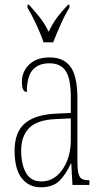

<svg xmlns="http://www.w3.org/2000/svg" viewBox="-20 -786 440 816"><path d="M153 10Q103 10 72.5 -28.5Q42 -67 42 -146Q42 -224 85.5 -261.5Q129 -299 218 -303L281 -306V-371Q281 -451 259.5 -484Q238 -517 190 -517Q143 -517 118.5 -488.5Q94 -460 94 -395Q73 -395 73 -438Q73 -482 104.5 -512Q136 -542 191 -542Q250 -542 279.5 -502.5Q309 -463 309 -366V-103Q309 -66 313.5 -48.5Q318 -31 328.5 -25.5Q339 -20 358 -20H360V0H288L283 -91H281Q262 -48 234 -19Q206 10 153 10ZM155 -15Q193 -15 221 -38.5Q249 -62 265 -102Q281 -142 281 -191V-283L219 -280Q139 -277 104.5 -242.5Q70 -208 70 -146Q70 -88 90.5 -51.5Q111 -15 155 -15ZM165 -606Q154 -640 134 -682.5Q114 -725 97 -753V-766H103Q130 -736 149.5 -711.5Q169 -687 187 -651Q204 -687 222.5 -711.5Q241 -736 269 -766H275V-753Q257 -725 238 -682.5Q219 -640 206 -606Z"/></svg>

Font: Noto Serif Thai ExtraCondensed Thin
Style: Regular
Weight: 100
Width: 2
Designer: Monotype Design Team
Foundry: Monotype Imaging Inc.
Version: Version 2.001; ttfautohint (v1.8.4.7-5d5b)